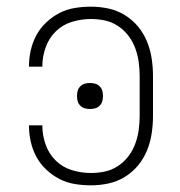

<svg xmlns="http://www.w3.org/2000/svg" viewBox="-20 -548 540 576"><path d="M253 8Q228 8 204 4Q180 0 158.5 -11Q137 -22 119 -39Q101 -56 89.5 -77Q78 -98 72.5 -122Q67 -146 67 -170Q67 -171 67 -171Q67 -171 67 -172H107Q107 -172 107 -171.5Q107 -171 107 -171Q107 -142 117 -114Q127 -86 147.5 -66Q168 -46 196 -37.5Q224 -29 253 -29Q274 -29 295 -33.5Q316 -38 334 -50Q352 -62 365 -79Q378 -96 385.5 -116Q393 -136 396 -157.5Q399 -179 399 -200V-320Q399 -341 396 -362.5Q393 -384 385.5 -404Q378 -424 365 -441Q352 -458 334 -470Q316 -482 295 -486.5Q274 -491 253 -491Q224 -491 196 -482.5Q168 -474 147.5 -454Q127 -434 117 -406Q107 -378 107 -349Q107 -349 107 -348.5Q107 -348 107 -348H67Q67 -349 67 -349Q67 -349 67 -350Q67 -374 72.5 -398Q78 -422 89.5 -443Q101 -464 119 -481Q137 -498 158.5 -509Q180 -520 204 -524Q228 -528 253 -528Q279 -528 305 -522.5Q331 -517 354 -503Q377 -489 394 -468.5Q411 -448 421 -423.5Q431 -399 435 -372.5Q439 -346 439 -320V-200Q439 -174 435 -147.5Q431 -121 421 -96.5Q411 -72 394 -51.5Q377 -31 354 -17Q331 -3 305 2.5Q279 8 253 8ZM250 -221Q242 -221 234.5 -223Q227 -225 221 -231Q215 -237 213 -244.5Q211 -252 211 -260Q211 -268 213 -275.5Q215 -283 221 -289Q227 -295 234.5 -297Q242 -299 250 -299Q258 -299 265.5 -297Q273 -295 279 -289Q285 -283 287 -275.5Q289 -268 289 -260Q289 -252 287 -244.5Q285 -237 279 -231Q273 -225 265.5 -223Q258 -221 250 -221Z"/></svg>

Font: Zed Sans Extralight
Style: Regular
Weight: 200
Designer: Belleve Invis
Foundry: Belleve Invis
Version: Version 1.0.0; ttfautohint (v1.8.4)